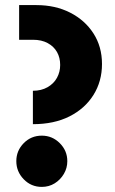

<svg xmlns="http://www.w3.org/2000/svg" viewBox="-20 -720 450 753"><path d="M109 -233V-364Q142 -364 166.5 -378Q191 -392 203.5 -415Q216 -438 216 -465Q216 -494 203.5 -516Q191 -538 167 -551Q143 -564 110 -564H55V-700H123Q197 -700 255 -670.5Q313 -641 346.5 -589Q380 -537 380 -469Q380 -401 346.5 -347.5Q313 -294 252.5 -263.5Q192 -233 109 -233ZM144 13Q102 13 73 -17Q44 -47 44 -88Q44 -129 73 -158.5Q102 -188 144 -188Q185 -188 214.5 -158.5Q244 -129 244 -88Q244 -61 230.5 -38Q217 -15 194.5 -1Q172 13 144 13Z"/></svg>

Font: MuseoModerno Thin ExtraBold
Style: Regular
Weight: 800
Version: Version 1.002